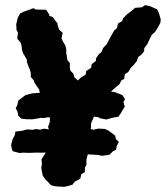

<svg xmlns="http://www.w3.org/2000/svg" viewBox="-20 -709 644 745"><path d="M63.4 -248.4 50.2 -260.8 48.4 -275 41 -288.6 47 -301.4 51.4 -319.2 63.6 -328.6 79 -340 104.4 -346.6 133.8 -349H153.4L182 -343.4L199.6 -346L222.6 -347.2L239.6 -348.8L256.4 -350L276.4 -348.8L297.2 -349.8L317.8 -348.6L331.8 -351.4L359.6 -350.2L386.2 -353L402.4 -354.2L424.2 -352L439.4 -346.2L455.4 -339.8L465 -324.4L458.8 -312.2L464.2 -296L449.4 -270.8L439.6 -256L421 -253L392.4 -245.4L370.8 -249.4L359.4 -254.8L337.6 -257L316.8 -253.4L301.6 -259L283.2 -252.2L265.6 -255.2L243.6 -258.4L231 -255.8L211.2 -256.2L188.4 -251.2L166.8 -254.2L150.6 -251L138.8 -251.6L106 -246L82.8 -246.4ZM29.2 -122.4 25.4 -133 23.2 -146.8 29.2 -169.2 37.6 -184.8 39.8 -198.4 65.8 -201.6 85.4 -207 106.8 -205.2 118.2 -208.4 135.8 -205.8 151 -209.8 172 -206.4 194.2 -207.8 218.2 -208.8 243.4 -206.4 288 -206.2 305.6 -206.8 322.2 -209.4 344 -205.8 361 -210 386.6 -208.8 398.8 -203.6 415.4 -191.6 427 -182.6 429.6 -169.6 441.2 -158.4 433 -142 429.8 -127.2 419 -122.6 404.8 -108.6 375.8 -104.4 359 -107.8 324.4 -109.8 304.6 -115.2 278.4 -118.6 262 -112.4 244 -117 210 -117.4 188.2 -116 170.6 -117.4 162.2 -120 149.8 -116.6 121.2 -116.8 93 -115.8 70.6 -116.6 54.6 -115.4ZM205 14.8 189.6 12.8 177.6 9.4 165.4 -4 156.8 -12.2 145.8 -27.4 142.4 -45 140 -59.2 142.8 -71 141 -91 155.8 -114.2 153.8 -132.2 154 -140.6 159.6 -160.2 161.4 -174.6 172.2 -186 170.2 -203.6 166.6 -216.6 173.2 -235.6 174.2 -262.2 161.4 -283.2 157.2 -298.8 153.2 -307.8 146.6 -323.4 142.4 -334 133.6 -352.6 132.2 -360.8 123.6 -373.8 113.8 -388 110.6 -397.8 99.4 -410.4 99.6 -424.8 96.8 -436.4 90 -452.8 84.6 -467.8 83.8 -478.8 75.6 -492.2 70.2 -501.8 65 -516.4 63.8 -530.8 60.4 -543 47 -559 49.8 -583.2 44.2 -592.2 43 -614.8 48.8 -640 57.4 -656 70.4 -663 96.2 -672.2 110 -677.4 118.2 -672.2 129 -671.8 159 -671.2 169.8 -654.4 172 -647 184.8 -643.2 192.2 -631.8 203 -619 203.8 -610.6 209.2 -594 223 -581.8 218.8 -560 224.4 -547.8 233.4 -532.4 237.2 -517.4 237 -504.2 239.6 -488.6 241.6 -475.2 250.8 -465.4 251.2 -444.8 253.2 -434.8 264.8 -423 268.4 -409.4 281.6 -396.8 295.6 -409.4 312.6 -419.6 314.4 -433.2 334 -446.4 335.4 -459.6 352 -472.6 352.6 -482.8 362.8 -498 374 -507.4 380.4 -523 394.4 -538 399.8 -548.6 414.6 -576 424 -591.6 433.2 -599.2 438.2 -618 454 -627 457.6 -637.8 473.2 -653.6 492.8 -668.6 504.2 -678.6 530.8 -680.8 543.2 -689 559.4 -685.8 572.8 -680.4 590.2 -672.2 595.8 -660.6 603.6 -634.8 602.4 -620.6 593 -603.2 582.2 -585.6 569.4 -574.6 557.4 -550.6 551.8 -538 539.8 -522.4 539.4 -510 527.8 -496.4 516 -487.4 510.2 -471.2 499 -457.4 487.6 -445.8 477.8 -429.8 464.2 -420.8 462.2 -403 451.8 -397.8 443 -381.6 425.4 -367.6 412 -354.8 406.2 -342.4 394.2 -331.4 392.4 -314.6 377.8 -304 371.2 -293.4 355.4 -282.4 343.2 -253.6 333.4 -231 333.2 -211.8 323.2 -192.6 327 -171.8 322.6 -158.8 323.4 -144.2 318 -126.8 320.6 -109.8 315.4 -90.6 315.6 -70.4 309.6 -58.8 309.4 -41.2 295.6 -33 291.4 -15.4 270 -4 261.6 7.4 248.6 11.6 229.2 16Z"/></svg>

Font: Winky Rough
Style: Italic
Weight: 400
Italic angle: -8.97852°
Designer: Simon Atzbach
Foundry: typofactur
Version: Version 1.206